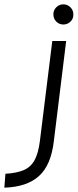

<svg xmlns="http://www.w3.org/2000/svg" viewBox="-112 -689 358 885"><path d="M180 -576Q161 -576 147.5 -589.5Q134 -603 134 -623Q134 -642 147.5 -655.5Q161 -669 180 -669Q199 -669 212.5 -655.5Q226 -642 226 -623Q227 -603 213 -589.5Q199 -576 180 -576ZM-92 176 -87 112Q-35 109 -2.5 95Q30 81 47.5 49Q65 17 72 -40L129 -500H193L136 -37Q123 73 67 123Q11 173 -92 176Z"/></svg>

Font: Kulim Park Light
Style: Italic
Weight: 300
Italic angle: -8°
Designer: Noponies / Dale Sattler
Foundry: Noponies
Version: Version 1.000; ttfautohint (v1.8.3)